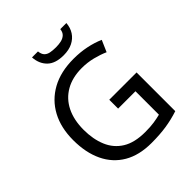

<svg xmlns="http://www.w3.org/2000/svg" viewBox="-250 -1068 1228 1228"><g transform="rotate(-45 364.0 -454.0)"><path d="M407 -377H654V-27Q596 -8 537 1Q478 10 403 10Q292 10 216 -34.5Q140 -79 100.5 -161.5Q61 -244 61 -357Q61 -469 105 -551Q149 -633 231.5 -678.5Q314 -724 431 -724Q491 -724 544.5 -713Q598 -702 644 -682L610 -604Q572 -621 524.5 -633Q477 -645 426 -645Q341 -645 280 -610Q219 -575 187 -510.5Q155 -446 155 -357Q155 -272 182.5 -206.5Q210 -141 269 -104.5Q328 -68 424 -68Q471 -68 504 -73Q537 -78 564 -85V-297H407ZM560 -918Q557 -878 537.5 -848Q518 -818 484 -801Q450 -784 402 -784Q328 -784 290.5 -820.5Q253 -857 249 -918H303Q306 -891 318.5 -877.5Q331 -864 352.5 -859.5Q374 -855 404 -855Q430 -855 451.5 -860Q473 -865 487.5 -878.5Q502 -892 505 -918Z"/></g></svg>

Font: Noto Sans Sinhala
Style: Regular
Weight: 400
Designer: Jelle Bosma - Monotype Design Team
Foundry: Monotype Imaging Inc.
Version: Version 2.006